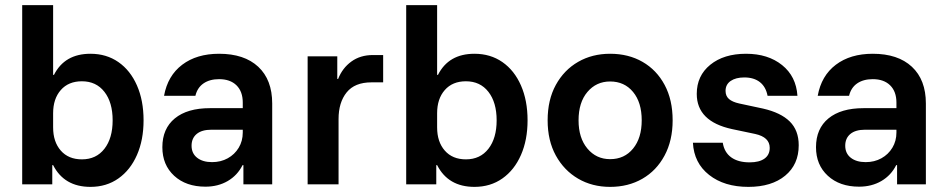

<svg xmlns="http://www.w3.org/2000/svg" viewBox="-20 -720 3700 750"><path d="M333.3 10Q230.8 10 187.5 -75H184.2V0H66.7V-700H187.5V-427.5H190.8Q232.5 -510 333.3 -510Q395.8 -510 442.5 -477.5Q489.2 -445 515 -386.2Q540.8 -327.5 540.8 -250Q540.8 -173.3 515 -114.6Q489.2 -55.8 442.5 -22.9Q395.8 10 333.3 10ZM300 -97.5Q355.8 -97.5 387.9 -138.8Q420 -180 420 -250Q420 -320 387.9 -361.2Q355.8 -402.5 300 -402.5Q247.5 -402.5 217.5 -368.3Q187.5 -334.2 187.5 -277.5V-222.5Q187.5 -165.8 217.5 -131.7Q247.5 -97.5 300 -97.5Z M782.5 9.2Q706.7 9.2 660.4 -33.3Q614.2 -75.8 614.2 -145Q614.2 -217.5 662.9 -257.5Q711.7 -297.5 800 -297.5H928.3V-319.2Q928.3 -362.5 903.8 -386.7Q879.2 -410.8 835.8 -410.8Q799.2 -410.8 775 -394.2Q750.8 -377.5 743.3 -345.8H620.8Q635 -424.2 691.7 -467.1Q748.3 -510 835.8 -510Q934.2 -510 988.8 -459.2Q1043.3 -408.3 1043.3 -315.8V0H930.8V-75H927.5Q907.5 -35 869.6 -12.9Q831.7 9.2 782.5 9.2ZM808.3 -86.7Q842.5 -86.7 869.6 -101.7Q896.7 -116.7 912.5 -142.9Q928.3 -169.2 928.3 -202.5V-213.3H805.8Q768.3 -213.3 748.3 -196.7Q728.3 -180 728.3 -150.8Q728.3 -120.8 750 -103.8Q771.7 -86.7 808.3 -86.7Z M1181.7 0V-500H1297.5V-411.7H1300.8Q1317.5 -454.2 1352.5 -479.6Q1387.5 -505 1436.7 -505H1476.7V-398.3H1430.8Q1365.8 -398.3 1334.2 -359.2Q1302.5 -320 1302.5 -255V0Z M1833.3 10Q1730.8 10 1687.5 -75H1684.2V0H1566.7V-700H1687.5V-427.5H1690.8Q1732.5 -510 1833.3 -510Q1895.8 -510 1942.5 -477.5Q1989.2 -445 2015 -386.2Q2040.8 -327.5 2040.8 -250Q2040.8 -173.3 2015 -114.6Q1989.2 -55.8 1942.5 -22.9Q1895.8 10 1833.3 10ZM1800 -97.5Q1855.8 -97.5 1887.9 -138.8Q1920 -180 1920 -250Q1920 -320 1887.9 -361.2Q1855.8 -402.5 1800 -402.5Q1747.5 -402.5 1717.5 -368.3Q1687.5 -334.2 1687.5 -277.5V-222.5Q1687.5 -165.8 1717.5 -131.7Q1747.5 -97.5 1800 -97.5Z M2363.3 10Q2293.3 10 2238.3 -22.1Q2183.3 -54.2 2151.2 -112.5Q2119.2 -170.8 2119.2 -250Q2119.2 -330 2151.2 -388.3Q2183.3 -446.7 2238.3 -478.3Q2293.3 -510 2363.3 -510Q2435 -510 2490 -478.3Q2545 -446.7 2576.2 -388.3Q2607.5 -330 2607.5 -250Q2607.5 -170.8 2575.8 -112.1Q2544.2 -53.3 2489.2 -21.7Q2434.2 10 2363.3 10ZM2363.3 -98.3Q2419.2 -98.3 2452.9 -139.6Q2486.7 -180.8 2486.7 -250Q2486.7 -320 2452.9 -360.8Q2419.2 -401.7 2363.3 -401.7Q2309.2 -401.7 2274.6 -360.8Q2240 -320 2240 -250Q2240 -180.8 2274.6 -139.6Q2309.2 -98.3 2363.3 -98.3Z M2903.3 10Q2809.2 10 2750 -36.7Q2690.8 -83.3 2686.7 -162.5H2803.3Q2809.2 -125 2836.2 -105.4Q2863.3 -85.8 2908.3 -85.8Q2945.8 -85.8 2966.2 -100.4Q2986.7 -115 2986.7 -142.5Q2986.7 -184.2 2930 -196.7L2839.2 -215.8Q2701.7 -245.8 2701.7 -353.3Q2701.7 -424.2 2754.6 -467.1Q2807.5 -510 2894.2 -510Q2980 -510 3035 -465.8Q3090 -421.7 3095 -345.8H2978.3Q2971.7 -380.8 2948.3 -399.2Q2925 -417.5 2887.5 -417.5Q2854.2 -417.5 2834.2 -403.8Q2814.2 -390 2814.2 -365Q2814.2 -345 2827.5 -333.3Q2840.8 -321.7 2867.5 -315.8L2960.8 -295.8Q3030 -280 3065 -245.4Q3100 -210.8 3100 -152.5Q3100 -77.5 3047.1 -33.8Q2994.2 10 2903.3 10Z M3335.8 9.2Q3260 9.2 3213.8 -33.3Q3167.5 -75.8 3167.5 -145Q3167.5 -217.5 3216.2 -257.5Q3265 -297.5 3353.3 -297.5H3481.7V-319.2Q3481.7 -362.5 3457.1 -386.7Q3432.5 -410.8 3389.2 -410.8Q3352.5 -410.8 3328.3 -394.2Q3304.2 -377.5 3296.7 -345.8H3174.2Q3188.3 -424.2 3245 -467.1Q3301.7 -510 3389.2 -510Q3487.5 -510 3542.1 -459.2Q3596.7 -408.3 3596.7 -315.8V0H3484.2V-75H3480.8Q3460.8 -35 3422.9 -12.9Q3385 9.2 3335.8 9.2ZM3361.7 -86.7Q3395.8 -86.7 3422.9 -101.7Q3450 -116.7 3465.8 -142.9Q3481.7 -169.2 3481.7 -202.5V-213.3H3359.2Q3321.7 -213.3 3301.7 -196.7Q3281.7 -180 3281.7 -150.8Q3281.7 -120.8 3303.3 -103.8Q3325 -86.7 3361.7 -86.7Z"/></svg>

Font: Funnel Sans SemiBold
Style: Regular
Weight: 600
Designer: NORD ID, Kristian Moeller
Foundry: Dicotype
Version: Version 1.000